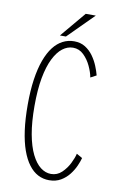

<svg xmlns="http://www.w3.org/2000/svg" viewBox="-95 -910 640 975"><g transform="rotate(10 225.0 -422.0)"><path d="M229 11Q198 11 171.5 -2.8Q145 -16.5 123.8 -44.8Q102.5 -73 87.2 -115.8Q72 -158.5 64 -216.5Q56 -274.5 56 -348Q56 -421.5 64.5 -479.2Q73 -537 88.8 -579.8Q104.5 -622.5 126.2 -650.5Q148 -678.5 175 -692.2Q202 -706 233 -706Q266 -706 290.2 -690.8Q314.5 -675.5 331.5 -651.8Q348.5 -628 359 -602.2Q369.5 -576.5 375 -555L345 -539Q340.5 -565 326 -596.2Q311.5 -627.5 288.2 -650.2Q265 -673 233 -673Q204.5 -673 179 -653.5Q153.5 -634 133.5 -594Q113.5 -554 102.2 -492.8Q91 -431.5 91 -348Q91 -264.5 102.2 -203Q113.5 -141.5 133.5 -101.2Q153.5 -61 179 -41.5Q204.5 -22 233 -22Q265 -22 288.2 -44.2Q311.5 -66.5 326 -95.8Q340.5 -125 345 -146L375 -129Q370.5 -111.5 360 -87.8Q349.5 -64 332 -41.5Q314.5 -19 289 -4Q263.5 11 229 11ZM156 -722.5 266 -853.5H318L187 -722.5Z"/></g></svg>

Font: League Mono Thin Condensed
Style: Regular
Weight: 100
Width: 1
Designer: Tyler Finck
Foundry: The League of Moveable Type / Tyler Finck
Version: Version 2.300;RELEASE